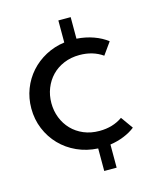

<svg xmlns="http://www.w3.org/2000/svg" viewBox="-106 -655 709 849"><g transform="rotate(-15 248.5 -230.5)"><path d="M298.2 -578.2V-479.5Q339.1 -476.8 375.2 -463.9Q411.4 -450.9 437.3 -430.5L397.7 -375Q353.2 -406.4 291.8 -406.4Q252.3 -406.4 220 -392.7Q187.7 -379.1 165 -355.5Q142.3 -331.8 129.8 -300.2Q117.3 -268.6 117.3 -232.7Q117.3 -196.8 129.8 -165.2Q142.3 -133.6 165 -110Q187.7 -86.4 220 -72.7Q252.3 -59.1 291.8 -59.1Q353.2 -59.1 397.7 -90.5L437.3 -35Q415.5 -17.7 385.9 -5.7Q356.4 6.4 322.3 11.4V117.3H265.5V14.1Q214.1 11.4 170 -8.6Q125.9 -28.6 93.9 -61.8Q61.8 -95 43.6 -138.9Q25.5 -182.7 25.5 -232.7Q25.5 -280 41.6 -321.6Q57.7 -363.2 86.6 -395.7Q115.5 -428.2 155.2 -449.5Q195 -470.9 241.8 -477.3V-578.2Z"/></g></svg>

Font: Spartan Med
Style: Regular
Weight: 500
Designer: Matt Bailey, Mirko Velimirovic
Foundry: Matt Bailey
Version: Version 1.005